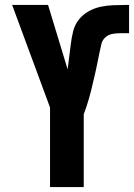

<svg xmlns="http://www.w3.org/2000/svg" viewBox="-20 -755 541 775"><path d="M182 0V-321L29 -735H174L253 -475Q256 -501 259.5 -527Q263 -553 266 -578.5Q269 -604 275.5 -629.5Q282 -655 298 -675.5Q314 -696 337 -709Q360 -722 385.5 -727.5Q411 -733 437 -734Q463 -735 489 -735Q492 -735 495 -735Q498 -735 501 -735V-621Q492 -621 483 -621Q474 -621 466 -621Q449 -621 433 -618Q417 -615 405 -604Q393 -593 389 -576.5Q385 -560 382 -544.5Q379 -529 375.5 -513Q372 -497 369 -481Q366 -465 362 -449.5Q358 -434 354.5 -418Q351 -402 347 -386.5Q343 -371 338.5 -355.5Q334 -340 329 -324.5Q324 -309 318 -294V0Z"/></svg>

Font: Iosevka SS04 Heavy
Style: Regular
Weight: 900
Monospace: yes
Designer: Belleve Invis
Foundry: Belleve Invis
Version: Version 19.0.0; ttfautohint (v1.8.4)